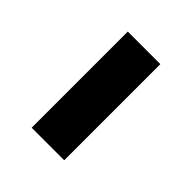

<svg xmlns="http://www.w3.org/2000/svg" viewBox="-10 -439 342 342"><g transform="rotate(-45 161.0 -268.0)"><path d="M40 -227.1V-309.1H282.2V-227.1Z"/></g></svg>

Font: Puppies Kittens
Style: Regular
Weight: 400
Foundry: Ascender Corporation and Peter Mawhorter
Version: Version 0.1